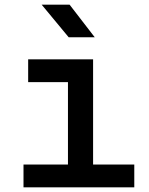

<svg xmlns="http://www.w3.org/2000/svg" viewBox="-20 -805 640 825"><path d="M81 0V-98H272V-452H101V-550H380V-98H557V0ZM275 -645 159 -785H279L387 -645Z"/></svg>

Font: JetBrains Mono SemiBold
Style: Regular
Weight: 472
Monospace: yes
Designer: Philipp Nurullin, Konstantin Bulenkov
Foundry: JetBrains
Version: Version 2.305; ttfautohint (v1.8.4.7-5d5b)